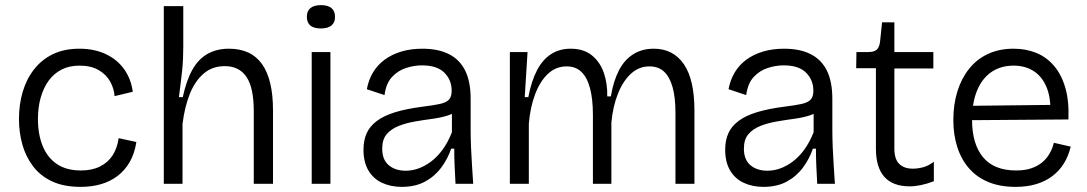

<svg xmlns="http://www.w3.org/2000/svg" viewBox="-20 -717 4240 749"><path d="M295 12Q229 12 183 -9.5Q137 -31 108.5 -69Q80 -107 67 -154Q54 -201 54 -253Q54 -309 68.5 -358.5Q83 -408 112.5 -446Q142 -484 186 -505.5Q230 -527 290 -527Q348 -527 392.5 -506Q437 -485 464 -447.5Q491 -410 498 -359L427 -342Q425 -371 410 -398.5Q395 -426 365 -443.5Q335 -461 290 -461Q250 -461 220 -445.5Q190 -430 170 -402.5Q150 -375 139 -337Q128 -299 128 -253Q128 -193 146.5 -147.5Q165 -102 202 -77Q239 -52 296 -52Q339 -52 370 -67.5Q401 -83 419 -110.5Q437 -138 443 -178L512 -163Q505 -118 486 -85Q467 -52 438.5 -30.5Q410 -9 374 1.5Q338 12 295 12Z M619 0V-296V-693H695V-535Q695 -513 694 -489.5Q693 -466 690.5 -441Q688 -416 684.5 -390Q681 -364 678 -338H693Q707 -403 730.5 -445Q754 -487 790 -507Q826 -527 873 -527Q960 -527 1002.5 -466.5Q1045 -406 1045 -287V0H970V-282Q970 -375 941.5 -417Q913 -459 857 -459Q808 -459 774 -429.5Q740 -400 720 -349.5Q700 -299 692 -233V0Z M1196 0V-514H1269V0ZM1232 -606Q1204 -606 1190.5 -617.5Q1177 -629 1177 -652Q1177 -674 1191 -685.5Q1205 -697 1232 -697Q1259 -697 1273 -685.5Q1287 -674 1287 -651Q1287 -629 1273 -617.5Q1259 -606 1232 -606Z M1547 12Q1505 12 1471 -3.5Q1437 -19 1417.5 -51.5Q1398 -84 1398 -133Q1398 -170 1410.5 -197.5Q1423 -225 1450.5 -245.5Q1478 -266 1522.5 -279.5Q1567 -293 1630 -301Q1671 -306 1696 -311.5Q1721 -317 1731.5 -328.5Q1742 -340 1742 -363Q1742 -405 1713.5 -433.5Q1685 -462 1626 -462Q1596 -462 1564.5 -452Q1533 -442 1509.5 -417Q1486 -392 1480 -346L1411 -369Q1418 -406 1435.5 -435Q1453 -464 1481 -484.5Q1509 -505 1546 -516Q1583 -527 1628 -527Q1689 -527 1731 -506Q1773 -485 1794.5 -442Q1816 -399 1816 -331V-211Q1816 -179 1817.5 -142Q1819 -105 1821.5 -68.5Q1824 -32 1826 0H1757Q1755 -36 1753.5 -69.5Q1752 -103 1752 -137H1740Q1727 -98 1701.5 -63.5Q1676 -29 1638 -8.5Q1600 12 1547 12ZM1563 -51Q1587 -51 1611.5 -59.5Q1636 -68 1660.5 -86Q1685 -104 1706 -132.5Q1727 -161 1743 -201V-296L1771 -293Q1756 -276 1728.5 -267Q1701 -258 1667 -253.5Q1633 -249 1598.5 -243Q1564 -237 1535 -225.5Q1506 -214 1488.5 -193.5Q1471 -173 1471 -137Q1471 -94 1496.5 -72.5Q1522 -51 1563 -51Z M1969 0V-303V-514H2038L2027 -338H2041Q2053 -401 2075 -443Q2097 -485 2130 -506Q2163 -527 2206 -527Q2257 -527 2289 -501Q2321 -475 2335.5 -433Q2350 -391 2349 -341H2363Q2373 -401 2394.5 -442.5Q2416 -484 2450.5 -505.5Q2485 -527 2530 -527Q2569 -527 2598.5 -511.5Q2628 -496 2648.5 -465.5Q2669 -435 2679 -390Q2689 -345 2689 -286V0H2615V-276Q2615 -338 2603.5 -378Q2592 -418 2570 -438Q2548 -458 2513 -458Q2473 -458 2442 -430Q2411 -402 2391 -352.5Q2371 -303 2365 -239V0H2293V-268Q2293 -331 2281.5 -373.5Q2270 -416 2247.5 -437Q2225 -458 2191 -458Q2148 -458 2117 -428.5Q2086 -399 2067 -348Q2048 -297 2043 -234V0Z M2958 12Q2916 12 2882 -3.5Q2848 -19 2828.5 -51.5Q2809 -84 2809 -133Q2809 -170 2821.5 -197.5Q2834 -225 2861.5 -245.5Q2889 -266 2933.5 -279.5Q2978 -293 3041 -301Q3082 -306 3107 -311.5Q3132 -317 3142.5 -328.5Q3153 -340 3153 -363Q3153 -405 3124.5 -433.5Q3096 -462 3037 -462Q3007 -462 2975.5 -452Q2944 -442 2920.5 -417Q2897 -392 2891 -346L2822 -369Q2829 -406 2846.5 -435Q2864 -464 2892 -484.5Q2920 -505 2957 -516Q2994 -527 3039 -527Q3100 -527 3142 -506Q3184 -485 3205.5 -442Q3227 -399 3227 -331V-211Q3227 -179 3228.5 -142Q3230 -105 3232.5 -68.5Q3235 -32 3237 0H3168Q3166 -36 3164.5 -69.5Q3163 -103 3163 -137H3151Q3138 -98 3112.5 -63.5Q3087 -29 3049 -8.5Q3011 12 2958 12ZM2974 -51Q2998 -51 3022.5 -59.5Q3047 -68 3071.5 -86Q3096 -104 3117 -132.5Q3138 -161 3154 -201V-296L3182 -293Q3167 -276 3139.5 -267Q3112 -258 3078 -253.5Q3044 -249 3009.5 -243Q2975 -237 2946 -225.5Q2917 -214 2899.5 -193.5Q2882 -173 2882 -137Q2882 -94 2907.5 -72.5Q2933 -51 2974 -51Z M3529 10Q3463 10 3430 -27Q3397 -64 3397 -137V-451H3320L3321 -514H3366Q3390 -514 3400 -523Q3410 -532 3413 -553L3421 -630H3469V-514H3621V-450H3469V-137Q3469 -96 3488 -77.5Q3507 -59 3541 -59Q3560 -59 3581 -64.5Q3602 -70 3623 -86V-10Q3597 0 3573 5Q3549 10 3529 10Z M3942 12Q3882 12 3836.5 -6.5Q3791 -25 3760.5 -60Q3730 -95 3714.5 -143Q3699 -191 3699 -249Q3699 -309 3714.5 -359.5Q3730 -410 3760 -448Q3790 -486 3834 -506.5Q3878 -527 3934 -527Q3983 -527 4023 -510.5Q4063 -494 4092 -460Q4121 -426 4136 -374Q4151 -322 4148 -251L3744 -248V-304L4101 -308L4077 -266Q4081 -330 4064 -373.5Q4047 -417 4013.5 -439Q3980 -461 3934 -461Q3884 -461 3847.5 -436Q3811 -411 3791.5 -363.5Q3772 -316 3772 -250Q3772 -155 3815 -103.5Q3858 -52 3944 -52Q3978 -52 4003 -60.5Q4028 -69 4045.5 -83.5Q4063 -98 4074.5 -118Q4086 -138 4091 -160L4157 -145Q4148 -108 4130 -79Q4112 -50 4084.5 -29.5Q4057 -9 4021.5 1.5Q3986 12 3942 12Z"/></svg>

Font: Bricolage Grotesque 24pt Light
Style: Regular
Weight: 300
Designer: Mathieu Triay
Foundry: Atelier Triay
Version: Version 1.001;gftools[0.9.33.dev8+g029e19f]